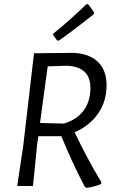

<svg xmlns="http://www.w3.org/2000/svg" viewBox="-20 -897 569 926"><path d="M340 -259Q397 -138 469 -18L467 -9Q431 5 396 9L388 2Q323 -123 276 -240H165L159 -199L139 0H63L92 -193L144 -640H145L323 -642Q404 -642 449 -601.5Q494 -561 494 -486Q494 -409 453.5 -350Q413 -291 340 -259ZM173 -304 288 -301Q351 -320 383.5 -364Q416 -408 416 -474Q416 -574 304 -580L210 -577ZM406 -876 434 -837 432 -828Q332 -749 264 -701L255 -702L234 -732Q326 -807 397 -877Z"/></svg>

Font: Alegreya Sans SC
Style: Italic
Weight: 400
Italic angle: -7°
Designer: Juan Pablo del Peral
Foundry: Huerta Tipografica
Version: Version 2.008; ttfautohint (v1.6)